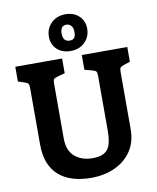

<svg xmlns="http://www.w3.org/2000/svg" viewBox="-103 -1055 932 1143"><g transform="rotate(-10 362.5 -483.0)"><path d="M89 -238V-581Q89 -600 84 -606.5Q79 -613 60 -619L24 -631V-720H307V-631L263 -619Q244 -614 239 -607.5Q234 -601 234 -581V-249Q234 -176 276 -140Q318 -104 383 -104Q427 -104 452.5 -118Q478 -132 489 -163.5Q500 -195 500 -252V-581Q500 -601 495 -607.5Q490 -614 471 -619L426 -631V-720H701V-631L665 -619Q646 -613 641 -606.5Q636 -600 636 -581V-235Q636 -157 598.5 -102Q561 -47 497 -18.5Q433 10 356 10Q228 10 158.5 -52.5Q89 -115 89 -238ZM252 -861Q252 -909 285 -942.5Q318 -976 372 -976Q422 -976 453.5 -946Q485 -916 485 -869Q485 -821 452 -788Q419 -755 365 -755Q315 -755 283.5 -784.5Q252 -814 252 -861ZM407 -862Q407 -887 395.5 -900.5Q384 -914 366 -914Q330 -914 330 -866Q330 -840 341 -828.5Q352 -817 371 -817Q390 -817 398.5 -828Q407 -839 407 -862Z"/></g></svg>

Font: Enriqueta
Style: Bold
Weight: 700
Designer: Viviana Monsalve, Gustavo Ibarra
Foundry: 72Puntos
Version: Version 2.000